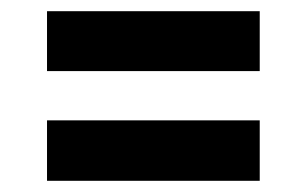

<svg xmlns="http://www.w3.org/2000/svg" viewBox="-20 -424 549 343"><path d="M64 -297V-404H444V-297ZM64 -101V-209H444V-101Z"/></svg>

Font: Saira SemiCondensed
Style: Bold
Weight: 700
Width: 4
Designer: Hector Gatti with collaboration of the Omnibus-Type team
Foundry: Omnibus-Type
Version: Version 1.101